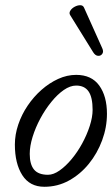

<svg xmlns="http://www.w3.org/2000/svg" viewBox="-20 -703 430 736"><path d="M150 13Q94 13 65.5 -31.5Q37 -76 37 -149Q37 -187 50 -225.5Q63 -264 86 -298Q109 -332 139 -358.5Q169 -385 203 -400.5Q237 -416 272 -416Q331 -416 360.5 -375Q390 -334 390 -267Q390 -215 371.5 -165Q353 -115 320.5 -75Q288 -35 244.5 -11Q201 13 150 13ZM164 -33Q185 -33 208.5 -49.5Q232 -66 254.5 -93Q277 -120 295 -153Q313 -186 324 -220Q335 -254 335 -282Q335 -330 319.5 -352.5Q304 -375 272 -375Q249 -375 224.5 -358Q200 -341 176.5 -312Q153 -283 134.5 -248.5Q116 -214 105 -178.5Q94 -143 94 -113Q94 -73 110.5 -53Q127 -33 164 -33ZM372 -518Q378 -505 372 -496.5Q366 -488 355.5 -489Q345 -490 337 -503L249 -645Q244 -653 249.5 -662Q255 -671 266 -677Q277 -683 287.5 -683Q298 -683 302 -674Z"/></svg>

Font: Junicode VF
Style: Italic
Weight: 400
Italic angle: -11°
Designer: Peter S. Baker
Version: Version 2.209